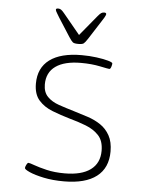

<svg xmlns="http://www.w3.org/2000/svg" viewBox="-52 -761 621 813"><g transform="rotate(5 258.0 -354.5)"><path d="M250 9Q202 9 164 1Q126 -7 103.5 -17Q81 -27 81 -33Q81 -38 85.5 -47Q90 -56 94 -56Q99 -56 119.5 -48.5Q140 -41 173.5 -33Q207 -25 250 -25Q322 -25 360 -53Q398 -81 398 -134Q398 -176 376.5 -199Q355 -222 321.5 -235Q288 -248 251 -258Q213 -269 177 -283Q141 -297 118.5 -322.5Q96 -348 96 -393Q96 -460 143 -495Q190 -530 279 -530Q312 -530 342 -526Q372 -522 391.5 -516.5Q411 -511 411 -506Q411 -501 408 -491.5Q405 -482 400 -482Q396 -482 360 -489.5Q324 -497 279 -497Q209 -497 171.5 -470.5Q134 -444 134 -393Q134 -360 152.5 -341Q171 -322 201.5 -311.5Q232 -301 266 -291Q296 -282 326.5 -272Q357 -262 381.5 -245.5Q406 -229 421 -202Q436 -175 436 -134Q436 -64 388.5 -27.5Q341 9 250 9ZM358 -718Q367 -718 367 -712Q367 -708 361 -697.5Q355 -687 350 -680L300 -602Q289 -585 283 -580.5Q277 -576 260 -576Q243 -576 237 -580.5Q231 -585 220 -602L170 -680Q166 -687 159.5 -697.5Q153 -708 153 -712Q153 -718 162 -718Q169 -718 174.5 -714.5Q180 -711 189 -700L260 -614L331 -700Q340 -711 345.5 -714.5Q351 -718 358 -718Z"/></g></svg>

Font: Asap Expanded Thin
Style: Regular
Weight: 100
Width: 7
Designer: Pablo Cosgaya
Foundry: Omnibus-Type
Version: Version 3.001; ttfautohint (v1.8.4.7-5d5b)